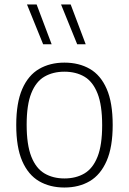

<svg xmlns="http://www.w3.org/2000/svg" viewBox="-20 -828 576 857"><path d="M267.5 9Q203 9 154.5 -19.2Q106 -47.5 79.2 -109Q52.5 -170.5 52.5 -270Q52.5 -369 79.2 -430.5Q106 -492 154.5 -520.2Q203 -548.5 267.5 -548.5Q332.5 -548.5 381 -520.5Q429.5 -492.5 456.2 -431.2Q483 -370 483 -270Q483 -171.5 456 -109.8Q429 -48 380.8 -19.5Q332.5 9 267.5 9ZM267.5 -31.5Q319 -31.5 356.8 -53.8Q394.5 -76 415.2 -128Q436 -180 436 -269Q436 -359 415.2 -411.2Q394.5 -463.5 356.8 -485.8Q319 -508 267.5 -508Q216.5 -508 178.5 -486Q140.5 -464 119.8 -412.2Q99 -360.5 99 -271.5Q99 -181.5 119.8 -129Q140.5 -76.5 178.5 -54Q216.5 -31.5 267.5 -31.5ZM324.5 -630.5 252.5 -808H295.5L362.5 -630.5ZM172.5 -630.5 100.5 -808H143.5L210.5 -630.5Z"/></svg>

Font: Encode Sans XLt
Style: Regular
Weight: 200
Designer: Multiple Designers
Foundry: Impallari Type
Version: Version 3.002; ttfautohint (v1.8.3) -l 8 -r 50 -G 200 -x 14 